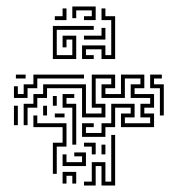

<svg xmlns="http://www.w3.org/2000/svg" viewBox="-20 -590 557 592"><path d="M239 -528V-540H263V-558H215V-534H203V-570H275V-528ZM149 -528V-540H173V-564H185V-528ZM233 -408V-450H305V-420H323V-528H293V-564H305V-540H335V-408H293V-438H245V-420H269V-408ZM143 -408V-510H269V-498H155V-420H203V-468H185V-444H173V-480H215V-408ZM239 -468V-480H293V-504H305V-468ZM23 -288V-324H35V-300H53V-330H83V-360H239V-348H95V-318H65V-288ZM473 -234V-318H443V-360H479V-348H455V-330H485V-234ZM29 -348V-360H59V-348ZM233 -168V-210H269V-198H245V-180H293V-210H323V-270H395V-228H365V-210H443V-228H413V-270H443V-288H383V-330H413V-348H365V-288H293V-330H323V-348H275V-270H305V-228H233V-318H125V-288H95V-258H65V-204H53V-270H83V-300H113V-330H245V-240H293V-258H263V-360H335V-318H305V-300H353V-360H425V-318H395V-300H455V-258H425V-240H455V-198H353V-240H383V-258H335V-198H305V-168ZM203 -144V-258H173V-300H209V-288H185V-270H215V-144ZM143 -264V-294H155V-264ZM23 -204V-264H35V-204ZM113 -234V-264H125V-234ZM149 -228V-240H179V-228ZM143 -54V-150H173V-198H83V-234H95V-210H185V-138H155V-54ZM239 -18V-30H263V-90H305V-30H323V-174H335V-18H293V-78H275V-18ZM263 -114V-138H239V-150H275V-114ZM293 -114V-144H305V-114ZM173 -78V-114H185V-90H233V-108H209V-120H245V-78ZM173 -24V-60H215V-24H203V-48H185V-24Z"/></svg>

Font: Rubik Maze
Style: Regular
Weight: 400
Designer: Hubert and Fischer, NaN
Foundry: Hubert and Fischer, NaN
Version: Version 2.200